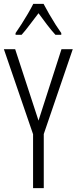

<svg xmlns="http://www.w3.org/2000/svg" viewBox="-20 -967 394 987"><path d="M178 -347 296 -714H354L205 -278V0H150V-277L0 -714H58ZM204 -947Q216 -924 233 -894.5Q250 -865 267 -838.5Q284 -812 295 -797V-788H265Q244 -811 221.5 -840.5Q199 -870 178 -899Q157 -872 133.5 -840.5Q110 -809 91 -788H60V-797Q74 -817 91 -843.5Q108 -870 124 -897.5Q140 -925 151 -947Z"/></svg>

Font: Noto Sans Khmer ExtraCondensed Light
Style: Regular
Weight: 300
Width: 2
Designer: Danh Hong and the Monotype Design Team
Foundry: Monotype Imaging Inc.
Version: Version 2.004; ttfautohint (v1.8.4.7-5d5b)